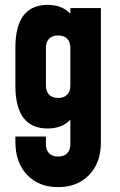

<svg xmlns="http://www.w3.org/2000/svg" viewBox="-20 -583 492 786"><path d="M268 -550H393V0Q393 83 345 133Q297 183 218 183Q138 183 90.5 132.5Q43 82 43 -2V-24H168V8Q168 31 181 44.5Q194 58 218 58Q242 58 255 44.5Q268 31 268 8V-93Q234 -57 175 -57Q43 -57 43 -232V-388Q43 -563 175 -563Q234 -563 268 -527ZM268 -232V-388Q268 -411 255 -424.5Q242 -438 218 -438Q194 -438 181 -424.5Q168 -411 168 -388V-232Q168 -209 181 -195.5Q194 -182 218 -182Q242 -182 255 -195.5Q268 -209 268 -232Z"/></svg>

Font: Mohave Bold
Style: Regular
Weight: 700
Designer: Gumpita Rahayu
Foundry: Tokotype
Version: Version 2.002;PS 002.002;hotconv 1.0.88;makeotf.lib2.5.64775